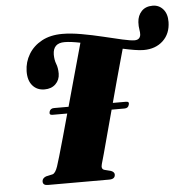

<svg xmlns="http://www.w3.org/2000/svg" viewBox="-55 -862 890 916"><g transform="rotate(-5 389.5 -404.0)"><path d="M176 -347.5Q181 -363 198 -363H268Q285 -424 301.2 -483.2Q317.5 -542.5 330.8 -589.8Q344 -637 351 -662.5Q329 -667 309.8 -669.5Q290.5 -672 275.5 -672Q220.5 -672 219.5 -617.5Q219.5 -591.5 227.2 -572Q235 -552.5 235 -524.5Q234.5 -494.5 214.5 -475Q194.5 -455.5 161.5 -455.5Q125.5 -455.5 104 -480.5Q82.5 -505.5 83.5 -550Q84.5 -593.5 106.8 -630.5Q129 -667.5 170 -689.8Q211 -712 268.5 -712Q308.5 -712 359.8 -703Q411 -694 461.2 -681.8Q511.5 -669.5 551.5 -660.5Q591.5 -651.5 609.5 -651.5Q635 -651.5 638.5 -675Q639.5 -686 636.8 -701Q634 -716 635 -736Q637 -767.5 656.2 -788Q675.5 -808.5 709.5 -808.5Q739.5 -808.5 759.2 -786.2Q779 -764 778.5 -724.5Q777.5 -668.5 741.8 -635Q706 -601.5 649 -601.5Q630.5 -601.5 604.8 -605.8Q579 -610 549.5 -616.5Q542.5 -592 531.5 -552Q520.5 -512 507 -463.2Q493.5 -414.5 480 -363H543Q560.5 -363 555 -347.5Q551 -331.5 533.5 -331.5H471.5Q455 -271 440.5 -216.5Q426 -162 415.8 -124.5Q405.5 -87 402.5 -77.5Q395 -52.5 413.5 -48L443 -40.5Q459.5 -34 459.5 -22Q459.5 0 431 0H137.5Q113.5 0 113.5 -18.5Q113.5 -34 132 -41.5L163.5 -48.5Q177.5 -52 188.5 -84.5Q192.5 -95.5 203 -131.8Q213.5 -168 228.2 -220.2Q243 -272.5 259 -331.5H188Q171.5 -331.5 176 -347.5Z"/></g></svg>

Font: Fraunces 72pt S000 Black
Style: Italic
Weight: 900
Italic angle: -16°
Version: Version 1.000; ttfautohint (v1.8.3)